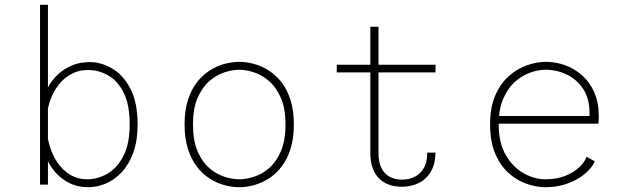

<svg xmlns="http://www.w3.org/2000/svg" viewBox="-20 -770 2620 801"><path d="M147 0V-750H180V-121V0ZM349 11Q303.5 11 267.8 -7.2Q232 -25.5 207 -55.8Q182 -86 169 -123.5Q156 -161 156 -199L178 -205Q182 -172 194.8 -139.5Q207.5 -107 228.2 -80.5Q249 -54 277.8 -38Q306.5 -22 343 -22Q387.5 -22 428.2 -45.5Q469 -69 495 -119.5Q521 -170 521 -251Q521 -333.5 496 -383.2Q471 -433 431.2 -455.5Q391.5 -478 347 -478Q310.5 -478 281.5 -463.2Q252.5 -448.5 231 -423.8Q209.5 -399 196.2 -368.5Q183 -338 178 -307L156 -312Q156 -348.5 170 -383.8Q184 -419 210 -447.8Q236 -476.5 272.5 -493.8Q309 -511 354 -511Q402 -511 448 -484.2Q494 -457.5 524 -400Q554 -342.5 554 -251Q554 -182.5 535.8 -132.8Q517.5 -83 487.5 -51.2Q457.5 -19.5 421.2 -4.2Q385 11 349 11Z M978 11Q947.5 11 915.8 2.2Q884 -6.5 854.2 -25.5Q824.5 -44.5 801 -75.2Q777.5 -106 763.8 -149.5Q750 -193 750 -251Q750 -308.5 763.8 -352Q777.5 -395.5 801 -426Q824.5 -456.5 854.2 -475.5Q884 -494.5 915.8 -503.2Q947.5 -512 978 -512Q1008.5 -512 1040.2 -503.2Q1072 -494.5 1101.8 -475.5Q1131.5 -456.5 1155 -426Q1178.5 -395.5 1192.2 -352Q1206 -308.5 1206 -251Q1206 -193 1192.2 -149.5Q1178.5 -106 1155 -75.2Q1131.5 -44.5 1101.8 -25.5Q1072 -6.5 1040.2 2.2Q1008.5 11 978 11ZM978 -22Q1007 -22 1040.2 -32.8Q1073.5 -43.5 1103.2 -69.2Q1133 -95 1152 -139.5Q1171 -184 1171 -251Q1171 -317 1152 -361Q1133 -405 1103.2 -431Q1073.5 -457 1040.2 -468Q1007 -479 978 -479Q949 -479 915.8 -468Q882.5 -457 852.8 -431Q823 -405 804 -361Q785 -317 785 -251Q785 -184 804 -139.5Q823 -95 852.8 -69.2Q882.5 -43.5 915.8 -32.8Q949 -22 978 -22Z M1525 -131.5V-658.5H1559V-132.5Q1559 -92 1572 -67.5Q1585 -43 1607.2 -31.8Q1629.5 -20.5 1657 -20.5Q1685 -20.5 1709 -32Q1733 -43.5 1747.8 -68.2Q1762.5 -93 1762.5 -133.5H1796.5Q1796.5 -96 1785 -69Q1773.5 -42 1754 -24.8Q1734.5 -7.5 1709.2 0.8Q1684 9 1656 9Q1627 9 1603 0.5Q1579 -8 1561.5 -25.5Q1544 -43 1534.5 -69.5Q1525 -96 1525 -131.5ZM1385 -468V-500H1797V-468Z M2255.5 11Q2217 11 2176.5 -3.2Q2136 -17.5 2101.5 -48.5Q2067 -79.5 2045.8 -129.5Q2024.5 -179.5 2024.5 -251Q2024.5 -322.5 2046.5 -372.5Q2068.5 -422.5 2103.5 -453.2Q2138.5 -484 2179.2 -498Q2220 -512 2257.5 -512Q2299 -512 2338.5 -497.5Q2378 -483 2409.5 -454.8Q2441 -426.5 2459.5 -384.2Q2478 -342 2478 -286.5Q2478 -280 2477.8 -270.2Q2477.5 -260.5 2476.5 -254H2049V-286H2439.5Q2439.5 -290.5 2439.5 -292.2Q2439.5 -294 2439.5 -298.5Q2439.5 -358.5 2413 -398.8Q2386.5 -439 2344.5 -459Q2302.5 -479 2256.5 -479Q2224.5 -479 2190.2 -466.5Q2156 -454 2126.5 -427Q2097 -400 2078.8 -356.5Q2060.5 -313 2060.5 -251Q2060.5 -173.5 2090.2 -122.8Q2120 -72 2165 -47Q2210 -22 2255.5 -22Q2302 -22 2337.5 -36Q2373 -50 2396 -71.5Q2419 -93 2427 -116L2461.5 -97Q2454 -79 2436.2 -60Q2418.5 -41 2391.8 -25Q2365 -9 2330.8 1Q2296.5 11 2255.5 11Z"/></svg>

Font: Trispace Thin
Style: Regular
Weight: 100
Designer: Tyler Finck
Foundry: Etcetera Type Company
Version: Version 1.210